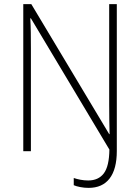

<svg xmlns="http://www.w3.org/2000/svg" viewBox="-20 -734 680 932"><path d="M410 178Q389 178 369 174Q349 170 338 165V130Q352 135 370.5 138.5Q389 142 408 142Q458 142 484 107.5Q510 73 511 -8L130 -645H127Q129 -611 129.5 -575.5Q130 -540 130 -498V0H93V-714H132L510 -83H512Q511 -118 510.5 -155.5Q510 -193 510 -227V-714H547V-1Q547 87 512 132.5Q477 178 410 178Z"/></svg>

Font: Noto Sans Gurmukhi SemiCondensed ExtraLight
Style: Regular
Weight: 200
Width: 4
Designer: Jelle Bosma - Monotype Design Team
Foundry: Monotype Imaging Inc.
Version: Version 2.004; ttfautohint (v1.8.4.7-5d5b)